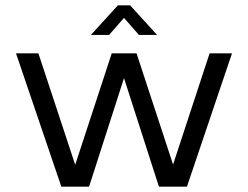

<svg xmlns="http://www.w3.org/2000/svg" viewBox="-20 -700 930 720"><path d="M850 -500 681 0H576L445 -407L314 0H210L40 -500H124L262 -82L399 -500H492L629 -83L766 -500ZM321 -569 422 -680H468L569 -569H501L445 -633L389 -569Z"/></svg>

Font: Kulim Park
Style: Regular
Weight: 400
Designer: Noponies / Dale Sattler
Foundry: Noponies
Version: Version 1.000; ttfautohint (v1.8.3)